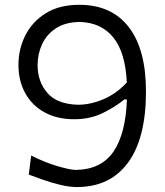

<svg xmlns="http://www.w3.org/2000/svg" viewBox="-20 -757 679 788"><path d="M295.4 10.7Q265.6 10.7 228.8 2Q191.9 -6.8 157 -19Q122.1 -31.2 98.1 -40.5L107.9 -118.7Q166 -89.4 217.8 -74.5Q269.5 -59.6 292 -59.6Q395.5 -61.5 445.6 -134.5Q495.6 -207.5 501 -348.6L490.7 -349.1Q453.6 -318.4 401.6 -293Q349.6 -267.6 284.7 -267.6Q214.4 -267.6 162.8 -295.9Q111.3 -324.2 83.5 -374.8Q55.7 -425.3 55.7 -490.7Q55.7 -554.7 83.5 -610.8Q111.3 -667 167 -702.1Q222.7 -737.3 305.7 -737.3Q437.5 -737.3 508.3 -646Q579.1 -554.7 579.1 -381.3Q579.1 -190.4 505.6 -89.8Q432.1 10.7 295.4 10.7ZM134.3 -489.7Q134.3 -421.9 174.8 -375.2Q215.3 -328.6 302.7 -327.1Q352.5 -327.6 405.3 -350.1Q458 -372.6 500.5 -418.5Q494.6 -542 445.3 -603Q396 -664.1 308.1 -667Q247.6 -666 209.2 -640.6Q170.9 -615.2 152.6 -575.2Q134.3 -535.2 134.3 -489.7Z"/></svg>

Font: Pinar DS1 Regular
Style: Regular
Weight: 400
Designer: Amin Abedi
Version: Version 3.000